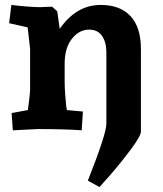

<svg xmlns="http://www.w3.org/2000/svg" viewBox="-20 -523 659 778"><path d="M212 -477 222 -406Q289 -503 388 -503Q467 -503 509 -457.5Q551 -412 551 -325V10Q551 28 509 84Q467 140 425 188L383 235L336 209Q411 19 411 -21V-311Q411 -352 393.5 -377.5Q376 -403 341 -403Q301 -403 271.5 -366Q242 -329 242 -265V-193Q242 -171 244 -142Q246 -113 248 -95L251 -77L316 -71L311 5Q245 0 132 0L32 5L27 -65L93 -77Q102 -143 102 -163V-325L92 -412L17 -429L26 -503Q101 -494 143 -494L191 -496Z"/></svg>

Font: Andada
Style: Bold
Weight: 700
Designer: Carolina Giovagnoli
Foundry: Carolina Giovagnoli
Version: Version 1.003